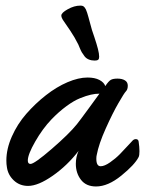

<svg xmlns="http://www.w3.org/2000/svg" viewBox="-20 -654 522 691"><path d="M479 -144Q481.9 -125 481.9 -109.9Q481.9 -94.7 479 -88.9Q464.8 -61 416.7 -22Q368.7 17.1 325.7 17.1Q290 17.1 271.5 -6.8Q252.9 -30.8 252.9 -64.5Q252.9 -88.9 262.7 -110.8Q222.2 -58.1 169.7 -21.5Q117.2 15.1 81.1 15.1Q50.8 15.1 29.8 -4.6Q8.8 -24.4 4.9 -51.8Q2.9 -63 2.9 -76.2Q2.9 -118.2 22.7 -162.8Q42.5 -207.5 74.7 -244.4Q106.9 -281.2 145.3 -311.3Q183.6 -341.3 223.1 -358.2Q262.7 -375 294.9 -375Q321.3 -375 337.9 -366.2Q354.5 -357.4 358.9 -344.2Q370.6 -361.8 378.7 -366.5Q386.7 -371.1 402.8 -371.1Q419.4 -371.1 429.7 -364.7Q439.9 -358.4 439.9 -345.7Q439.9 -332 433.1 -325.2Q427.2 -319.3 406.5 -283.4Q385.7 -247.6 360.6 -191.7Q335.4 -135.7 328.1 -96.2Q326.7 -91.3 326.7 -82.5Q326.7 -55.7 342.3 -55.7Q356 -55.7 376 -69.6Q396 -83.5 411.6 -99.4Q427.2 -115.2 442.1 -131.8Q457 -148.4 458 -148.9Q462.9 -153.3 468.8 -153.3Q478 -153.3 479 -144ZM337.9 -316.9Q323.2 -316.9 306.9 -313.2Q290.5 -309.6 268.1 -300.5Q245.6 -291.5 218.8 -271.7Q191.9 -252 165 -224.1Q133.3 -190.9 106.7 -144.5Q80.1 -98.1 80.1 -76.2Q80.1 -64 89.8 -64Q103.5 -64 166 -117.9Q228.5 -171.9 256.8 -207Q269.5 -223.1 299.8 -264.6Q330.1 -306.2 337.9 -316.9ZM261.7 -494.1Q248.5 -520.5 232.7 -543.9Q216.8 -567.4 208.7 -578.9Q200.7 -590.3 200.7 -598.1Q200.7 -607.9 223.9 -620.8Q247.1 -633.8 269 -633.8Q273.9 -633.8 277.6 -632.6Q281.2 -631.3 284.2 -627.7Q287.1 -624 289.1 -620.1Q291 -616.2 293.7 -607.9Q296.4 -599.6 298.3 -592.3Q300.3 -585 304 -571.3Q307.6 -557.6 311 -545.9Q311.5 -544.4 319.8 -519.8Q328.1 -495.1 332.5 -477.8Q336.9 -460.4 336.9 -449.7Q336.9 -441.9 333.3 -439Q329.6 -436 320.8 -436Q309.1 -436 299.6 -439.9Q290 -443.8 283.9 -451.9Q277.8 -460 274.4 -465.8Q271 -471.7 266.8 -481.9Q262.7 -492.2 261.7 -494.1Z"/></svg>

Font: Yellowtail
Style: Regular
Weight: 400
Designer: Astigmatic (AOETI)
Foundry: Astigmatic (AOETI)
Version: Version 1.000